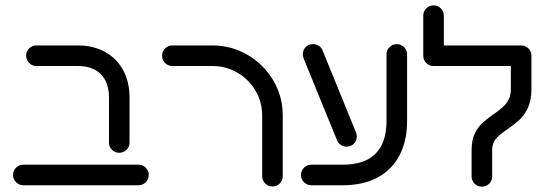

<svg xmlns="http://www.w3.org/2000/svg" viewBox="-20 -687 2030 712"><path d="M384.1 -158.5V-325.9Q384.1 -381.5 353.9 -411.9Q323.7 -442.2 268.5 -442.2H115.2Q99.3 -442.2 88.1 -453.3Q77 -464.4 77 -480.4Q77 -496.3 88.1 -507.4Q99.3 -518.5 115.2 -518.5H268.5Q325.9 -518.5 369.3 -494.6Q412.6 -470.7 436.5 -427Q460.4 -383.3 460.4 -325.9V-158.5Q460.4 -142.6 449.3 -131.5Q438.1 -120.4 422.2 -120.4Q406.3 -120.4 395.2 -131.5Q384.1 -142.6 384.1 -158.5ZM28.5 -38.1Q28.5 -54.1 39.6 -65.2Q50.7 -76.3 66.7 -76.3H493.3Q509.3 -76.3 520.4 -65.2Q531.5 -54.1 531.5 -38.1Q531.5 -22.2 520.4 -11.1Q509.3 0 493.3 0H66.7Q50.7 0 39.6 -11.1Q28.5 -22.2 28.5 -38.1Z M990.4 4.4Q974.4 4.4 963.3 -6.7Q952.2 -17.8 952.2 -33.7V-259.3Q952.2 -308.9 927.4 -350.9Q902.6 -393 860.2 -417.6Q817.8 -442.2 767.8 -442.2H619.3Q603.3 -442.2 592.2 -453.3Q581.1 -464.4 581.1 -480.4Q581.1 -496.3 592.2 -507.4Q603.3 -518.5 619.3 -518.5H767.8Q838.1 -518.5 898.1 -483.5Q958.1 -448.5 993.3 -388.9Q1028.5 -329.3 1028.5 -259.3V-33.7Q1028.5 -17.8 1017.4 -6.7Q1006.3 4.4 990.4 4.4Z M1096.3 -38.1Q1096.3 -54.1 1107.4 -65.2Q1118.5 -76.3 1134.4 -76.3H1251.1Q1331.9 -76.3 1372.6 -117Q1413.3 -157.8 1413.3 -238.5V-485.2Q1413.3 -501.1 1424.4 -512.2Q1435.6 -523.3 1451.5 -523.3Q1467.4 -523.3 1478.5 -512.2Q1489.6 -501.1 1489.6 -485.2V-238.5Q1489.6 -164.1 1461.3 -110.4Q1433 -56.7 1379.4 -28.3Q1325.9 0 1251.1 0H1134.4Q1118.5 0 1107.4 -11.1Q1096.3 -22.2 1096.3 -38.1ZM1230.4 -165.6 1106.3 -469.3Q1103 -477 1103 -485.9Q1103 -501.1 1113.3 -512.2Q1123.7 -523.3 1140.7 -523.3Q1152.2 -523.3 1161.9 -517.2Q1171.5 -511.1 1175.6 -501.5L1299.6 -197.4Q1303 -189.6 1303 -180.7Q1303 -165.6 1292.6 -154.4Q1282.2 -143.3 1265.2 -143.3Q1253.7 -143.3 1244.1 -149.4Q1234.4 -155.6 1230.4 -165.6Z M1728.9 -33V-131.9Q1728.9 -166.7 1740.2 -190.6Q1751.5 -214.4 1767.4 -229.4Q1783.3 -244.4 1809.6 -263Q1831.5 -278.1 1844.4 -289.6Q1857.4 -301.1 1865.9 -317.6Q1874.4 -334.1 1874.4 -356.3V-480.4H1950.7V-356.3Q1950.7 -315.9 1938.1 -288.3Q1925.6 -260.7 1908 -244.3Q1890.4 -227.8 1862.6 -208.5Q1842.6 -194.4 1831.3 -185Q1820 -175.6 1812.6 -162.4Q1805.2 -149.3 1805.2 -131.9V-33Q1805.2 -17 1794.1 -5.9Q1783 5.2 1767 5.2Q1751.1 5.2 1740 -5.9Q1728.9 -17 1728.9 -33ZM1587.8 -667Q1603.7 -667 1614.8 -655.9Q1625.9 -644.8 1625.9 -628.9V-480.4H1549.6V-628.9Q1549.6 -644.8 1560.7 -655.9Q1571.9 -667 1587.8 -667ZM1549.6 -480.4Q1549.6 -496.3 1560.7 -507.4Q1571.9 -518.5 1587.8 -518.5H1912.6Q1928.5 -518.5 1939.6 -507.4Q1950.7 -496.3 1950.7 -480.4Q1950.7 -464.4 1939.6 -453.3Q1928.5 -442.2 1912.6 -442.2H1587.8Q1571.9 -442.2 1560.7 -453.3Q1549.6 -464.4 1549.6 -480.4Z"/></svg>

Font: 26F Galaxy Hebrew
Style: Bold
Weight: 700
Designer: C₂₉H₂₅N₃O₅
Version: Version 1.000